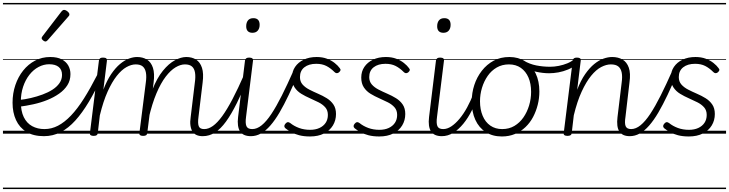

<svg xmlns="http://www.w3.org/2000/svg" viewBox="-20 -905 4936 1300"><path d="M278 17Q206 17 159 -12Q112 -41 88.5 -92Q65 -143 65 -209Q65 -273 84 -329Q103 -385 137 -427.5Q171 -470 217.5 -494.5Q264 -519 320 -519Q368 -519 398 -503Q428 -487 442.5 -461Q457 -435 457 -403Q457 -361 436.5 -328.5Q416 -296 380.5 -271Q345 -246 300.5 -228Q256 -210 206 -199Q156 -188 108 -182L110 -228Q149 -232 189.5 -241.5Q230 -251 268 -265Q306 -279 335.5 -298Q365 -317 382.5 -342Q400 -367 400 -398Q400 -433 377.5 -451.5Q355 -470 313 -470Q276 -470 241 -451.5Q206 -433 179 -398.5Q152 -364 136.5 -317.5Q121 -271 121 -215Q121 -153 141 -112Q161 -71 197.5 -51Q234 -31 281 -31Q291 -31 296 -23.5Q301 -16 300.5 -7Q300 2 294 9.5Q288 17 278 17ZM0 365H488V375H0ZM0 -20H488V0H0ZM0 -505H488V-500H0ZM0 -885H488V-875H0Z M277 17Q268 17 263.5 10Q259 3 259.5 -7Q260 -17 265.5 -24Q271 -31 281 -31Q329 -31 373 -54Q417 -77 460.5 -122.5Q504 -168 548 -237.5Q592 -307 640 -401Q644 -410 653 -408.5Q662 -407 668.5 -400.5Q675 -394 670 -385Q626 -290 581.5 -215.5Q537 -141 490 -89Q443 -37 390.5 -10Q338 17 277 17ZM488 365V375ZM488 -20V0ZM488 -505V-500ZM488 -885V-875Z M287 -624Q281 -624 271.5 -631.5Q262 -639 262 -647Q262 -650 263.5 -653Q265 -656 268 -660L396 -827Q401 -833 405 -835.5Q409 -838 415 -838Q421 -838 429.5 -833Q438 -828 444 -821Q450 -814 450 -808Q450 -803 448.5 -800Q447 -797 442 -792L303 -633Q295 -624 287 -624Z M1352 17Q1328 17 1310.5 9Q1293 1 1283 -15Q1273 -31 1269.5 -55.5Q1266 -80 1271 -112L1299 -344Q1305 -385 1300.5 -413Q1296 -441 1279.5 -455Q1263 -469 1232 -469Q1202 -469 1168.5 -449Q1135 -429 1102 -386Q1069 -343 1039.5 -273.5Q1010 -204 987 -105H964Q981 -219 1012 -298Q1043 -377 1083 -426Q1123 -475 1164.5 -497Q1206 -519 1241 -519Q1280 -519 1307.5 -501.5Q1335 -484 1347.5 -446Q1360 -408 1352 -346L1324 -114Q1318 -71 1325.5 -51Q1333 -31 1362 -31Q1371 -31 1375.5 -23.5Q1380 -16 1379 -7Q1378 2 1371.5 9.5Q1365 17 1352 17ZM614 15Q601 15 594 10.5Q587 6 589 -5L650 -496Q652 -506 658 -510.5Q664 -515 677 -515Q693 -515 699 -510Q705 -505 704 -494L680 -298Q704 -361 733 -403.5Q762 -446 792.5 -471.5Q823 -497 852.5 -508Q882 -519 908 -519Q947 -519 975 -501.5Q1003 -484 1015.5 -446Q1028 -408 1020 -346L977 -4Q976 6 969.5 10.5Q963 15 949 15Q936 15 929 10.5Q922 6 924 -5L967 -344Q973 -385 968 -413Q963 -441 946.5 -455Q930 -469 899 -469Q869 -469 836 -450.5Q803 -432 770.5 -391Q738 -350 708.5 -284.5Q679 -219 656 -124L642 -4Q641 6 634.5 10.5Q628 15 614 15ZM488 365H1477V375H488ZM488 -20H1477V0H488ZM488 -505H1477V-500H488ZM488 -885H1477V-875H488Z M1353 17Q1343 17 1337.5 9.5Q1332 2 1333 -7Q1334 -16 1341.5 -23.5Q1349 -31 1363 -31Q1392 -31 1422 -52.5Q1452 -74 1484.5 -118.5Q1517 -163 1554 -233.5Q1591 -304 1634 -402Q1639 -412 1647.5 -412Q1656 -412 1662.5 -405.5Q1669 -399 1665 -389Q1622 -284 1584 -207.5Q1546 -131 1510 -81.5Q1474 -32 1435.5 -7.5Q1397 17 1353 17ZM1477 365V375ZM1477 -20V0ZM1477 -505V-500ZM1477 -885V-875Z M1679 17Q1653 17 1634.5 9Q1616 1 1605.5 -15Q1595 -31 1591.5 -55.5Q1588 -80 1592 -112L1639 -496Q1641 -506 1647.5 -510.5Q1654 -515 1667 -515Q1682 -515 1688.5 -509.5Q1695 -504 1693 -494L1646 -114Q1640 -71 1648.5 -51Q1657 -31 1688 -31Q1698 -31 1702.5 -23.5Q1707 -16 1706 -7Q1705 2 1698 9.5Q1691 17 1679 17ZM1689 -683Q1669 -683 1658 -694Q1647 -705 1647 -727Q1647 -752 1659 -767Q1671 -782 1696 -782Q1716 -782 1727 -771Q1738 -760 1738 -737Q1738 -713 1725.5 -698Q1713 -683 1689 -683ZM1477 365H1802V375H1477ZM1477 -20H1802V0H1477ZM1477 -505H1802V-500H1477ZM1477 -885H1802V-875H1477Z M1679 17Q1668 17 1663.5 9.5Q1659 2 1660.5 -7Q1662 -16 1669 -23.5Q1676 -31 1688 -31Q1720 -31 1752 -57Q1784 -83 1817.5 -133.5Q1851 -184 1888 -257.5Q1925 -331 1967 -426Q1972 -437 1981.5 -437Q1991 -437 1998.5 -429.5Q2006 -422 2001 -412Q1967 -330 1935 -262.5Q1903 -195 1872.5 -143Q1842 -91 1810.5 -55Q1779 -19 1746.5 -1Q1714 17 1679 17ZM1802 365H1852V375H1802ZM1802 -20H1852V0H1802ZM1802 -505H1852V-500H1802ZM1802 -885H1852V-875H1802Z M2079 19Q2037 19 2005 10.5Q1973 2 1950.5 -11Q1928 -24 1913 -36Q1905 -43 1905 -51Q1905 -59 1913 -68Q1921 -77 1928 -78Q1935 -79 1945 -72Q1971 -51 2005 -38.5Q2039 -26 2080 -26Q2116 -26 2143 -38.5Q2170 -51 2185 -73.5Q2200 -96 2200 -127Q2200 -158 2182.5 -178Q2165 -198 2137.5 -212Q2110 -226 2079 -239.5Q2048 -253 2020 -270Q1992 -287 1974.5 -313.5Q1957 -340 1957 -380Q1957 -421 1978 -452Q1999 -483 2036.5 -501Q2074 -519 2124 -519Q2163 -519 2193.5 -507.5Q2224 -496 2246 -478.5Q2268 -461 2280 -444Q2287 -436 2285.5 -429.5Q2284 -423 2275 -415Q2267 -409 2259.5 -409.5Q2252 -410 2245 -417Q2218 -444 2189.5 -458.5Q2161 -473 2121 -473Q2071 -473 2041 -449.5Q2011 -426 2011 -383Q2011 -353 2028.5 -333Q2046 -313 2074 -298.5Q2102 -284 2133.5 -270.5Q2165 -257 2192.5 -240Q2220 -223 2237.5 -197.5Q2255 -172 2255 -133Q2255 -90 2234 -55.5Q2213 -21 2173.5 -1Q2134 19 2079 19ZM1852 365H2331V375H1852ZM1852 -20H2331V0H1852ZM1852 -505H2331V-500H1852ZM1852 -885H2331V-875H1852Z M2548 19Q2506 19 2474 10.5Q2442 2 2419.5 -11Q2397 -24 2382 -36Q2374 -43 2374 -51Q2374 -59 2382 -68Q2390 -77 2397 -78Q2404 -79 2414 -72Q2440 -51 2474 -38.5Q2508 -26 2549 -26Q2585 -26 2612 -38.5Q2639 -51 2654 -73.5Q2669 -96 2669 -127Q2669 -158 2651.5 -178Q2634 -198 2606.5 -212Q2579 -226 2548 -239.5Q2517 -253 2489 -270Q2461 -287 2443.5 -313.5Q2426 -340 2426 -380Q2426 -421 2447 -452Q2468 -483 2505.5 -501Q2543 -519 2593 -519Q2632 -519 2662.5 -507.5Q2693 -496 2715 -478.5Q2737 -461 2749 -444Q2756 -436 2754.5 -429.5Q2753 -423 2744 -415Q2736 -409 2728.5 -409.5Q2721 -410 2714 -417Q2687 -444 2658.5 -458.5Q2630 -473 2590 -473Q2540 -473 2510 -449.5Q2480 -426 2480 -383Q2480 -353 2497.5 -333Q2515 -313 2543 -298.5Q2571 -284 2602.5 -270.5Q2634 -257 2661.5 -240Q2689 -223 2706.5 -197.5Q2724 -172 2724 -133Q2724 -90 2703 -55.5Q2682 -21 2642.5 -1Q2603 19 2548 19ZM2321 365H2800V375H2321ZM2321 -20H2800V0H2321ZM2321 -505H2800V-500H2321ZM2321 -885H2800V-875H2321Z M2972 17Q2946 17 2927.5 9Q2909 1 2898.5 -15Q2888 -31 2884.5 -55.5Q2881 -80 2885 -112L2932 -496Q2934 -506 2940.5 -510.5Q2947 -515 2960 -515Q2975 -515 2981.5 -509.5Q2988 -504 2986 -494L2939 -114Q2933 -71 2941.5 -51Q2950 -31 2981 -31Q2991 -31 2995.5 -23.5Q3000 -16 2999 -7Q2998 2 2991 9.5Q2984 17 2972 17ZM2982 -683Q2962 -683 2951 -694Q2940 -705 2940 -727Q2940 -752 2952 -767Q2964 -782 2989 -782Q3009 -782 3020 -771Q3031 -760 3031 -737Q3031 -713 3018.5 -698Q3006 -683 2982 -683ZM2770 365H3095V375H2770ZM2770 -20H3095V0H2770ZM2770 -505H3095V-500H2770ZM2770 -885H3095V-875H2770Z M2971 17Q2961 17 2955.5 9.5Q2950 2 2951 -7Q2952 -16 2959.5 -23.5Q2967 -31 2981 -31Q3008 -31 3036 -49.5Q3064 -68 3091.5 -101Q3119 -134 3143 -178Q3167 -222 3187 -274Q3191 -284 3199 -285Q3207 -286 3214 -280.5Q3221 -275 3218 -265Q3200 -208 3174.5 -157Q3149 -106 3117 -67Q3085 -28 3048.5 -5.5Q3012 17 2971 17ZM3095 365V375ZM3095 -20V0ZM3095 -505V-500ZM3095 -885V-875Z M3378 19Q3315 19 3269 -10.5Q3223 -40 3198.5 -93.5Q3174 -147 3174 -218Q3174 -276 3191.5 -329.5Q3209 -383 3242.5 -426Q3276 -469 3322.5 -494Q3369 -519 3429 -519Q3490 -519 3536 -489.5Q3582 -460 3607 -407.5Q3632 -355 3632 -286Q3632 -240 3621 -196Q3610 -152 3589.5 -113Q3569 -74 3538 -44.5Q3507 -15 3467 2Q3427 19 3378 19ZM3380 -31Q3427 -31 3463 -52.5Q3499 -74 3524 -110Q3549 -146 3562.5 -191Q3576 -236 3576 -283Q3576 -339 3558 -380.5Q3540 -422 3506.5 -445.5Q3473 -469 3426 -469Q3380 -469 3343.5 -448Q3307 -427 3282 -391Q3257 -355 3243.5 -310.5Q3230 -266 3230 -219Q3230 -164 3248 -121Q3266 -78 3300 -54.5Q3334 -31 3380 -31ZM3095 365H3696V375H3095ZM3095 -20H3696V0H3095ZM3095 -505H3696V-500H3095ZM3095 -885H3696V-875H3095Z M3698 -409Q3655 -409 3608.5 -419.5Q3562 -430 3510 -459Q3502 -464 3501 -471Q3500 -478 3503.5 -485Q3507 -492 3513.5 -495Q3520 -498 3527 -494Q3566 -471 3611 -462Q3656 -453 3705 -453Q3733 -453 3763.5 -459Q3794 -465 3822 -476.5Q3850 -488 3868 -505Q3874 -511 3880.5 -509.5Q3887 -508 3891.5 -501.5Q3896 -495 3895.5 -486.5Q3895 -478 3888 -472Q3859 -448 3826.5 -434.5Q3794 -421 3761 -415Q3728 -409 3698 -409ZM3697 365V375ZM3697 -20V0ZM3697 -505V-500ZM3697 -885V-875Z M4245 17Q4219 17 4201.5 9Q4184 1 4173.5 -15Q4163 -31 4160 -55.5Q4157 -80 4161 -112L4189 -344Q4195 -385 4189.5 -413Q4184 -441 4166.5 -455Q4149 -469 4116 -469Q4085 -469 4050.5 -451Q4016 -433 3982.5 -392Q3949 -351 3918.5 -285Q3888 -219 3865 -124L3851 -4Q3850 6 3843 10.5Q3836 15 3822 15Q3809 15 3802 10.5Q3795 6 3797 -5L3858 -496Q3860 -506 3866.5 -510.5Q3873 -515 3886 -515Q3901 -515 3907.5 -510Q3914 -505 3912 -494L3888 -297Q3912 -360 3942 -403Q3972 -446 4003.5 -471.5Q4035 -497 4066 -508Q4097 -519 4125 -519Q4165 -519 4194.5 -502Q4224 -485 4237.5 -447Q4251 -409 4242 -346L4215 -114Q4208 -71 4216 -51Q4224 -31 4254 -31Q4264 -31 4268.5 -23.5Q4273 -16 4272 -7Q4271 2 4264 9.5Q4257 17 4245 17ZM3696 365H4367V375H3696ZM3696 -20H4367V0H3696ZM3696 -505H4367V-500H3696ZM3696 -885H4367V-875H3696Z M4244 17Q4233 17 4228.5 9.5Q4224 2 4225.5 -7Q4227 -16 4234 -23.5Q4241 -31 4253 -31Q4285 -31 4317 -57Q4349 -83 4382.5 -133.5Q4416 -184 4453 -257.5Q4490 -331 4532 -426Q4537 -437 4546.5 -437Q4556 -437 4563.5 -429.5Q4571 -422 4566 -412Q4532 -330 4500 -262.5Q4468 -195 4437.5 -143Q4407 -91 4375.5 -55Q4344 -19 4311.5 -1Q4279 17 4244 17ZM4367 365H4417V375H4367ZM4367 -20H4417V0H4367ZM4367 -505H4417V-500H4367ZM4367 -885H4417V-875H4367Z M4644 19Q4602 19 4570 10.5Q4538 2 4515.5 -11Q4493 -24 4478 -36Q4470 -43 4470 -51Q4470 -59 4478 -68Q4486 -77 4493 -78Q4500 -79 4510 -72Q4536 -51 4570 -38.5Q4604 -26 4645 -26Q4681 -26 4708 -38.5Q4735 -51 4750 -73.5Q4765 -96 4765 -127Q4765 -158 4747.5 -178Q4730 -198 4702.5 -212Q4675 -226 4644 -239.5Q4613 -253 4585 -270Q4557 -287 4539.5 -313.5Q4522 -340 4522 -380Q4522 -421 4543 -452Q4564 -483 4601.5 -501Q4639 -519 4689 -519Q4728 -519 4758.5 -507.5Q4789 -496 4811 -478.5Q4833 -461 4845 -444Q4852 -436 4850.5 -429.5Q4849 -423 4840 -415Q4832 -409 4824.5 -409.5Q4817 -410 4810 -417Q4783 -444 4754.5 -458.5Q4726 -473 4686 -473Q4636 -473 4606 -449.5Q4576 -426 4576 -383Q4576 -353 4593.5 -333Q4611 -313 4639 -298.5Q4667 -284 4698.5 -270.5Q4730 -257 4757.5 -240Q4785 -223 4802.5 -197.5Q4820 -172 4820 -133Q4820 -90 4799 -55.5Q4778 -21 4738.5 -1Q4699 19 4644 19ZM4417 365H4896V375H4417ZM4417 -20H4896V0H4417ZM4417 -505H4896V-500H4417ZM4417 -885H4896V-875H4417Z"/></svg>

Font: Playwrite GB S Guides
Style: Italic
Weight: 400
Italic angle: -7.01216°
Designer: Veronika Burian, José Scaglione
Foundry: TypeTogether
Version: Version 1.002